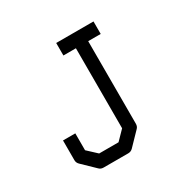

<svg xmlns="http://www.w3.org/2000/svg" viewBox="-128 -723 796 798"><g transform="rotate(-30 270.0 -323.5)"><path d="M60 -232H119V-151L163 -110H256L298 -153V-537H238V-597H417V-537H357V-141Q357 -128 349 -120L290 -59Q281 -50 268 -50H150Q137 -50 129 -58L69 -116Q60 -125 60 -137Z"/></g></svg>

Font: IBM 3270
Style: Regular
Weight: 400
Monospace: yes
Version: Version 2.3.1